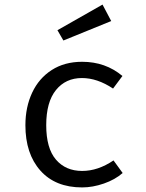

<svg xmlns="http://www.w3.org/2000/svg" viewBox="-20 -808 640 839"><path d="M476 -107 516 -52Q483 -23 434 -6Q385 11 339 11Q222 11 156.5 -62.5Q91 -136 91 -261Q91 -340 120.5 -403Q150 -466 206 -502Q262 -538 339 -538Q441 -538 515 -476L474 -421Q405 -467 338 -467Q267 -467 224.5 -414.5Q182 -362 182 -261Q182 -160 224.5 -110.5Q267 -61 339 -61Q408 -61 476 -107ZM466 -716 257 -631 231 -676 428 -788Z"/></svg>

Font: Fira Mono
Style: Regular
Weight: 400
Designer: Carrois Corporate & Edenspiekermann AG
Foundry: Carrois Corporate GbR & Edenspiekermann AG
Version: Version 3.206